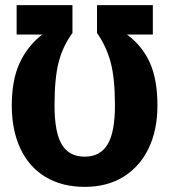

<svg xmlns="http://www.w3.org/2000/svg" viewBox="-20 -713 661 750"><path d="M26 -301Q26 -401 57 -467.5Q88 -534 145 -578H45V-693H263V-584Q226 -534 209.5 -471.5Q193 -409 193 -301Q193 -196 221.5 -148.5Q250 -101 311 -101Q371 -101 400 -148.5Q429 -196 429 -301Q429 -408 412 -470.5Q395 -533 359 -584V-693H577V-578H476Q534 -536 564.5 -470Q595 -404 595 -301Q595 -206 561 -134.5Q527 -63 463 -23Q399 17 311 17Q222 17 157.5 -22Q93 -61 59.5 -133Q26 -205 26 -301Z"/></svg>

Font: Fira Sans Condensed
Style: Bold
Weight: 700
Width: 3
Designer: bBox Type GmbH & Carrois Corporate GbR & Edenspiekermann AG
Foundry: bBox Type GmbH & Carrois Corporate GbR & Edenspiekermann AG
Version: Version 4.301